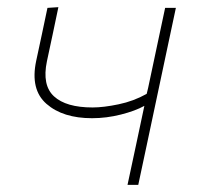

<svg xmlns="http://www.w3.org/2000/svg" viewBox="-20 -516 554 536"><path d="M336 0Q347.5 -53 360 -112.2Q372.5 -171.5 383 -220.5Q358 -206.5 317.5 -196.2Q277 -186 237 -186Q155.5 -186 109.8 -226Q64 -266 81 -346Q88.5 -381.5 96.5 -418.2Q104.5 -455 112.5 -494L143 -496Q135 -457.5 127 -419.8Q119 -382 111 -345Q97 -278 130.8 -247Q164.5 -216 238.5 -216Q269 -216 311 -224.8Q353 -233.5 389.5 -254L393.5 -270.5Q406.5 -332 417.8 -385Q429 -438 441 -494H471Q459 -438 447.8 -385Q436.5 -332 423.5 -270.5L413 -221Q400.5 -161 389.2 -108.8Q378 -56.5 366 0Z"/></svg>

Font: Commissioner Thin
Style: Italic
Weight: 100
Italic angle: -12°
Designer: Kostas Bartsokas
Foundry: Kostas Bartsokas
Version: Version 1.000; ttfautohint (v1.8.3)